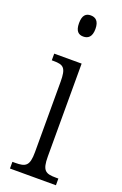

<svg xmlns="http://www.w3.org/2000/svg" viewBox="-146 -791 533 836"><g transform="rotate(20 120.5 -373.5)"><path d="M122 -649C144 -649 161 -661 161 -698C161 -735 144 -747 122 -747C100 -747 85 -735 85 -698C85 -661 100 -649 122 -649ZM19 0H232V-31H221C172 -31 156 -40 156 -106V-536H29V-505H37C84 -505 97 -495 97 -430V-104C97 -40 80 -31 32 -31H19Z"/></g></svg>

Font: Noto Serif Myanmar ExtraCondensed Light
Style: Regular
Weight: 300
Width: 2
Designer: Ben Mitchell and the Monotype Design Team
Foundry: Monotype Imaging Inc.
Version: Version 2.106